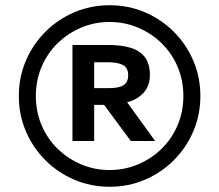

<svg xmlns="http://www.w3.org/2000/svg" viewBox="-20 -701 838 734"><path d="M399 13Q327 13 264 -14Q201 -41 153.5 -88.5Q106 -136 79 -199Q52 -262 52 -334Q52 -406 79 -469Q106 -532 153.5 -579.5Q201 -627 264 -654Q327 -681 399 -681Q471 -681 534 -654Q597 -627 644.5 -579.5Q692 -532 719 -469Q746 -406 746 -334Q746 -262 719 -199Q692 -136 644.5 -88.5Q597 -41 534 -14Q471 13 399 13ZM399 -51Q457 -51 508.5 -73Q560 -95 599 -133.5Q638 -172 659.5 -223.5Q681 -275 681 -334Q681 -393 659.5 -444.5Q638 -496 599 -534.5Q560 -573 508.5 -595Q457 -617 399 -617Q341 -617 289.5 -595Q238 -573 199 -534.5Q160 -496 138.5 -444.5Q117 -393 117 -334Q117 -275 138.5 -223.5Q160 -172 199 -133.5Q238 -95 289.5 -73Q341 -51 399 -51ZM257 -162V-529H396Q443 -529 478.5 -518.5Q514 -508 533.5 -483Q553 -458 553 -414Q553 -373 529 -346.5Q505 -320 466 -310L573 -162H480L378 -300H340V-162ZM340 -364H396Q435 -364 452.5 -375.5Q470 -387 470 -413Q470 -443 449 -453Q428 -463 393 -463H340Z"/></svg>

Font: Atkinson Hyperlegible Next Medium
Style: Regular
Weight: 500
Designer: Elliott Scott, Megan Eiswerth, Linus Boman, Theodore Petrosky, Letters from Sweden
Foundry: Applied Design Works, Letters from Sweden
Version: Version 2.001